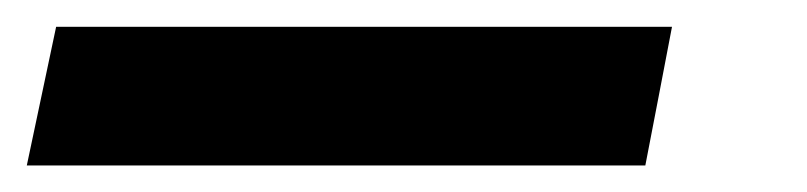

<svg xmlns="http://www.w3.org/2000/svg" viewBox="-68 39 605 144"><path d="M-25.9 59.1H436Q432.6 76.7 426 111.3Q419.4 146 416 163.1H-47.9Z"/></svg>

Font: Fantasque Sans Mono
Style: Bold Italic
Weight: 700
Italic angle: -11°
Monospace: yes
Designer: Jany Belluz
Version: Version 1.7.1